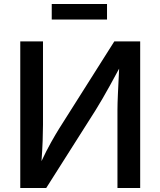

<svg xmlns="http://www.w3.org/2000/svg" viewBox="-20 -933 796 953"><path d="M675.8 0H563V-388.2Q563 -416.5 565.4 -470.2Q567.9 -523.9 571.3 -592.3Q544.9 -543.5 525.4 -508.1Q505.9 -472.7 489.3 -444.3Q472.7 -416 455.1 -387.2L209.5 0H80.6V-727.5H193.4V-313.5Q193.4 -282.2 191.7 -234.1Q189.9 -186 186 -133.3Q210.4 -185.5 233.4 -226.3Q256.3 -267.1 273.4 -294.4L547.4 -727.5H675.8ZM511.2 -913.1V-835.9H236.8V-913.1Z"/></svg>

Font: Inter Medium
Style: Regular
Weight: 500
Designer: Rasmus Andersson
Foundry: rsms
Version: Version 4.001;git-9221beed3